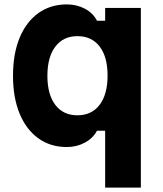

<svg xmlns="http://www.w3.org/2000/svg" viewBox="-20 -651 740 871"><path d="M457 200V-58H420Q402 -24 365 -4Q328 16 283 16Q209 16 154 -23.5Q99 -63 69 -135.5Q39 -208 39 -307Q39 -407 69 -479.5Q99 -552 154 -591.5Q209 -631 283 -631Q328 -631 365 -611.5Q402 -592 420 -557H457V-615H619V200ZM331 -128Q396 -128 432 -175.5Q468 -223 468 -308Q468 -393 432 -440Q396 -487 331 -487Q267 -487 231 -439.5Q195 -392 195 -307Q195 -222 231 -175Q267 -128 331 -128Z"/></svg>

Font: Martian Mono
Style: Bold
Weight: 700
Designer: Roman Shamin
Foundry: Evil Martians
Version: Version 1.000